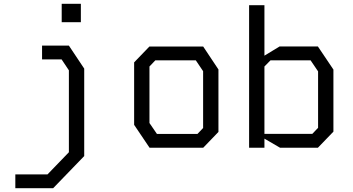

<svg xmlns="http://www.w3.org/2000/svg" viewBox="-20 -771 1840 1002"><path d="M199.5 -533H339.5L419.5 -413V43.5L257.5 211H60V139H228L339.5 23.5V-404L301.5 -461H199.5ZM302 -655V-751H402V-655Z M759.5 -528 680 -445.5V-119.5L760.5 0H1040.5L1120 -82.5V-408.5L1040.5 -528ZM760 -129V-424L790.5 -456H1002L1040 -399.5V-103L1010.5 -72H799Z M1280 -744V0H1360V-47.5L1441.5 0H1639L1720 -84V-408L1639 -528.5H1439L1360 -480.5V-744ZM1360 -424 1391.5 -456H1601L1640 -398.5V-104L1610 -72.5H1360Z"/></svg>

Font: Kode Mono
Style: Regular
Weight: 400
Monospace: yes
Designer: Isa Ozler
Foundry: Kadena LLC
Version: Version 1.000;gftools[0.9.28]